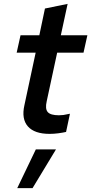

<svg xmlns="http://www.w3.org/2000/svg" viewBox="-20 -683 471 991"><path d="M106 -140 164 -411H66L86 -501H183L212 -639L329 -663L294 -501H431L411 -411H275L221 -160Q212 -121 226.5 -104.5Q241 -88 284 -88Q296 -88 307.5 -89.5Q319 -91 341 -96L321 -2Q303 2 280.5 5Q258 8 236 8Q158 8 124 -30.5Q90 -69 106 -140ZM165 88H269L148 288H69Z"/></svg>

Font: Red Hat Text Medium
Style: Italic
Weight: 500
Italic angle: -12°
Designer: Pentagram / MCKL
Foundry: Pentagram / MCKL
Version: Version 1.003; Red Hat Text Medium Italic